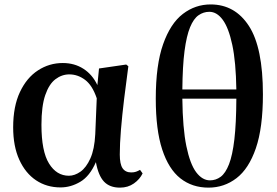

<svg xmlns="http://www.w3.org/2000/svg" viewBox="-20 -839 1262 875"><path d="M255.9 15.1Q192.9 15.1 144.3 -17.3Q95.7 -49.8 67.9 -111.1Q40 -172.4 40 -258.8Q40 -354 70.8 -419.4Q101.6 -484.9 153.1 -518.3Q204.6 -551.8 266.1 -551.8Q319.3 -551.8 360.1 -525.6Q400.9 -499.5 423.8 -451.2L431.2 -526.9L555.2 -544.9L564.9 -537.1Q554.7 -462.9 545.7 -388.2Q536.6 -313.5 531.2 -247.8Q525.9 -182.1 525.9 -134.8Q525.9 -90.8 538.8 -72Q551.8 -53.2 578.1 -53.2Q590.8 -53.2 599.9 -56.4Q608.9 -59.6 618.2 -64.9L629.9 -48.8Q617.2 -22 590.1 -2.9Q563 16.1 526.9 16.1Q480 16.1 454.1 -11.2Q428.2 -38.6 417 -100.1Q389.2 -36.1 345.9 -10.5Q302.7 15.1 255.9 15.1ZM420.9 -391.1Q400.9 -450.2 367.7 -475.1Q334.5 -500 295.9 -500Q261.7 -500 232.7 -478Q203.6 -456.1 186.3 -405.8Q168.9 -355.5 168.9 -270Q168.9 -149.4 203.4 -93.8Q237.8 -38.1 293.9 -38.1Q320.3 -38.1 346.7 -56.6Q373 -75.2 391.8 -116.9Q410.6 -158.7 414.1 -227.1Z M930.2 16.1Q856 16.1 802.2 -26.1Q748.5 -68.4 719.2 -157.7Q689.9 -247.1 689.9 -389.2Q689.9 -543 723.4 -637.7Q756.8 -732.4 813.5 -775.6Q870.1 -818.8 939.9 -818.8Q1050.8 -818.8 1114.5 -720.5Q1178.2 -622.1 1178.2 -409.2Q1178.2 -256.8 1146 -163.3Q1113.8 -69.8 1057.6 -26.9Q1001.5 16.1 930.2 16.1ZM937 -17.1Q963.9 -17.1 985.8 -33.4Q1007.8 -49.8 1023.7 -90.6Q1039.6 -131.3 1048.1 -203.9Q1056.6 -276.4 1057.1 -389.2H811Q812.5 -254.9 829.3 -173.1Q846.2 -91.3 874 -54.2Q901.9 -17.1 937 -17.1ZM811 -431.2H1057.1Q1055.2 -556.6 1038.6 -634.5Q1022 -712.4 995.1 -748.8Q968.3 -785.2 934.1 -785.2Q907.2 -785.2 884.8 -769.5Q862.3 -753.9 846.2 -714.8Q830.1 -675.8 821 -606.9Q812 -538.1 811 -431.2Z"/></svg>

Font: Source Han Serif TW
Style: Bold
Weight: 700
Designer: Ryoko NISHIZUKA Ë•øÂ°öÊ∂ºÂ≠ê (kana & ideographs); Frank Grie√ühammer (Latin, Greek & Cyrillic); Wenlong ZHANG Âº†ÊñáÈæô 
Foundry: Adobe
Version: Version 2.003;hotconv 1.1.1;makeotfexe 2.6.0